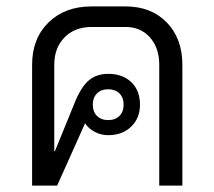

<svg xmlns="http://www.w3.org/2000/svg" viewBox="-20 -578 668 598"><path d="M548 -376V0H476V-376Q476 -429 447 -461.5Q418 -494 371 -494H265Q213 -494 181 -461.5Q149 -429 149 -376V-107H151L213 -259Q233 -308 257 -328Q281 -348 317 -348Q362 -348 389 -322Q416 -296 416 -252Q416 -210 388.5 -183.5Q361 -157 317 -157Q295 -157 275.5 -167Q256 -177 245 -194L158 0H80V-376Q80 -458 131 -508Q182 -558 265 -558H371Q451 -558 499.5 -508Q548 -458 548 -376ZM269 -252Q269 -230 282 -217Q295 -204 317 -204Q339 -204 352 -217Q365 -230 365 -252Q365 -274 352 -287Q339 -300 317 -300Q295 -300 282 -287Q269 -274 269 -252Z"/></svg>

Font: Bai Jamjuree
Style: Regular
Weight: 400
Designer: Katatrad Aksorn Co.,Ltd.
Foundry: Cadson Demak Co.,Ltd.
Version: Version 1.000; ttfautohint (v1.6)